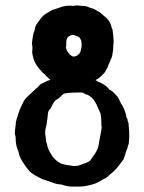

<svg xmlns="http://www.w3.org/2000/svg" viewBox="-20 -605 534 710"><path d="M340 -304Q354 -299 365.5 -291.5Q377 -284 385 -273Q395 -269 402.5 -260.5Q410 -252 415 -247Q420 -239 423.5 -230.5Q427 -222 433 -214Q439 -203 442.5 -192Q446 -181 448 -170Q451 -167 451.5 -164Q452 -161 452 -158Q455 -152 455.5 -148Q456 -144 456 -139Q457 -131 457.5 -122.5Q458 -114 458 -106Q458 -98 457.5 -89.5Q457 -81 456 -73Q453 -67 452 -61Q451 -55 448 -50Q446 -42 443 -33.5Q440 -25 437 -16Q434 -13 433 -10.5Q432 -8 429 -6Q412 20 392 36Q387 39 383 43.5Q379 48 374 51Q371 54 368 55Q365 56 362 58Q354 63 343.5 68.5Q333 74 322 77Q303 82 293 83.5Q283 85 270 85H269H268H267H255H254H251H250H249H248H247Q236 85 225 82.5Q214 80 206 77Q192 77 178 71.5Q164 66 150 62Q139 59 129.5 54Q120 49 109 43Q101 38 95 33.5Q89 29 83 21Q72 7 62 -9Q52 -25 49 -42Q38 -67 38 -91Q38 -97 37.5 -100.5Q37 -104 35 -109V-117Q35 -122 36 -128.5Q37 -135 38 -143Q38 -154 41.5 -164.5Q45 -175 49 -188Q53 -201 58 -210Q59 -212 59 -213Q59 -214 60 -215L61 -216V-217V-218H62V-219L63 -221L64 -222V-223L67 -229V-230Q68 -230 68 -231L69 -233Q77 -244 85 -251Q93 -258 101 -266L113 -277Q116 -280 118.5 -281.5Q121 -283 124 -288Q132 -296 135 -296Q138 -298 141 -299Q144 -300 150 -303Q153 -306 158 -307Q163 -308 166 -310Q162 -314 155.5 -319.5Q149 -325 146 -330Q138 -335 134 -340.5Q130 -346 124 -352Q105 -375 101 -400Q99 -408 99 -412Q99 -414 99.5 -418Q100 -422 100 -430Q100 -433 99 -437.5Q98 -442 98 -445Q100 -459 101.5 -470.5Q103 -482 109 -496Q109 -508 120 -522Q131 -536 135 -542Q143 -550 150 -554.5Q157 -559 166 -564Q174 -569 180.5 -570.5Q187 -572 195 -575Q216 -584 237 -584Q246 -584 251 -583Q255 -584 258 -584.5Q261 -585 265 -585Q268 -585 274.5 -584Q281 -583 292 -583Q305 -581 314 -576Q329 -573 340 -564Q343 -564 346 -561.5Q349 -559 352 -557Q363 -548 373 -539Q383 -530 389 -516Q391 -510 392 -506Q393 -502 396 -496Q398 -482 399 -471.5Q400 -461 400 -454Q400 -450 400 -446Q400 -442 399 -437Q399 -431 398.5 -423.5Q398 -416 396 -407Q396 -399 392.5 -391.5Q389 -384 386 -376Q383 -370 380.5 -363.5Q378 -357 376 -352Q373 -349 371 -343.5Q369 -338 366 -336Q362 -331 357.5 -326.5Q353 -322 349 -319Q344 -314 333 -309Q334 -308 336.5 -307Q339 -306 340 -304ZM255 -396Q262 -397 268.5 -402Q275 -407 277 -413Q278 -416 278.5 -417Q279 -418 279 -419Q279 -422 280 -424.5Q281 -427 281 -429Q282 -433 282 -441Q282 -452 278 -460Q276 -464 273 -467Q270 -470 264 -471.5Q258 -473 255 -475Q253 -476 249 -476Q248 -476 245 -475.5Q242 -475 239 -473Q225 -467 225 -449V-437Q224 -435 224 -430Q224 -426 227 -419.5Q230 -413 235 -407Q237 -404 238 -403Q239 -402 243 -400Q243 -399 246 -397.5Q249 -396 252 -396ZM306 -6Q309 -7 314 -12Q323 -24 331.5 -37Q340 -50 344 -65Q345 -72 347 -82.5Q349 -93 351 -103.5Q353 -114 354.5 -122.5Q356 -131 356 -134Q356 -139 355 -140Q355 -151 354.5 -162Q354 -173 352 -184Q349 -190 348 -193.5Q347 -197 344 -202Q338 -219 329 -232.5Q320 -246 303 -255Q297 -255 292 -259Q287 -263 277 -263Q263 -263 248.5 -262.5Q234 -262 217 -259Q209 -254 203 -247Q197 -240 188 -236Q180 -230 175.5 -220.5Q171 -211 166 -202Q158 -197 157 -183Q156 -169 154 -158Q152 -141 150.5 -137Q149 -133 148 -127Q147 -123 147 -115Q147 -109 148.5 -100.5Q150 -92 150 -87Q150 -81 152.5 -76Q155 -71 155 -65Q158 -54 163 -45Q168 -36 173 -28Q191 -4 213 2Q233 7 240 7Q250 9 256 9Q266 9 279 4.5Q292 0 306 -6Z"/></svg>

Font: Kirang Haerang sl
Style: Regular
Weight: 400
Version: Version 1.00